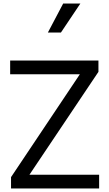

<svg xmlns="http://www.w3.org/2000/svg" viewBox="-20 -1059 615 1079"><path d="M42 0V-63.5L428.7 -641.6H37.1V-718.8H533.2V-655.3L145.5 -77.1H537.1V0ZM249 -876 335 -1039.1H431.6L322.3 -876Z"/></svg>

Font: Inter Display V
Style: Regular
Weight: 400
Designer: Rasmus Andersson
Foundry: rsms
Version: Version 3.015;git-src